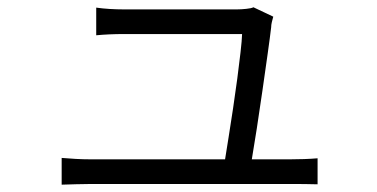

<svg xmlns="http://www.w3.org/2000/svg" viewBox="-20 -522 1040 529"><path d="M732.9 -476.1Q731 -469.2 729 -461.2Q727.1 -453.1 727.1 -446.8Q724.1 -420.9 717.5 -374Q710.9 -327.1 703.1 -272.7Q695.3 -218.3 687.5 -167.7Q679.7 -117.2 673.8 -83H778.8Q795.4 -83 817.6 -83.7Q839.8 -84.5 855 -85.9V-14.2Q841.3 -14.6 819.6 -14.9Q797.9 -15.1 782.2 -15.1H230Q208 -15.1 189.5 -14.4Q170.9 -13.7 149.9 -13.2V-86.9Q168 -85.4 188 -84.2Q208 -83 230 -83H600.1Q604 -107.4 609.9 -144.3Q615.7 -181.2 622.1 -223.1Q628.4 -265.1 633.8 -305.7Q639.2 -346.2 642.8 -378.7Q646.5 -411.1 647 -428.2H321.8Q280.8 -428.2 245.1 -424.8V-501Q262.2 -498.5 282.2 -497.3Q302.2 -496.1 320.8 -496.1H632.8Q644 -496.1 658.4 -497.6Q672.9 -499 678.2 -502Z"/></svg>

Font: Shanggu Mono N
Style: Regular
Weight: 350
Designer: GuiWonder
Version: Version 1.021